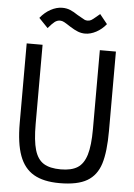

<svg xmlns="http://www.w3.org/2000/svg" viewBox="-62 -981 723 1035"><g transform="rotate(5 300.0 -463.5)"><path d="M58 -296V-727H144V-298.5Q144 -208 158.8 -158.2Q173.5 -108.5 207 -87.5Q240.5 -66.5 300 -66.5Q357.5 -66.5 390.5 -87.5Q423.5 -108.5 438.8 -158.8Q454 -209 454 -298.5V-725H541V-296Q541 -182.5 520.8 -117.8Q500.5 -53 448.5 -22.5Q396.5 8 300 8Q212.5 8 159.8 -22.8Q107 -53.5 82.5 -120Q58 -186.5 58 -296ZM283 -838Q260.5 -853 249.2 -859Q238 -865 227 -865Q211 -865 197.5 -854.5Q184 -844 163 -819L114 -870Q138.5 -900.5 170.2 -917.8Q202 -935 233 -935Q256.5 -935 276.2 -926.8Q296 -918.5 317 -904L341 -890.5Q352 -883.5 358.5 -880.8Q365 -878 374 -878Q385 -878 393.8 -883Q402.5 -888 417.5 -901Q428 -910.5 439 -919L480 -868Q457 -839.5 426.5 -823.2Q396 -807 367 -807Q347 -807 328 -814.2Q309 -821.5 283 -838Z"/></g></svg>

Font: JuliaMono
Style: Regular
Weight: 400
Monospace: yes
Designer: cormullion
Foundry: corm
Version: Version 0.055; ttfautohint (v1.8.4)